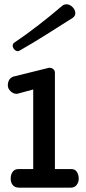

<svg xmlns="http://www.w3.org/2000/svg" viewBox="-20 -866 397 886"><path d="M16.1 0ZM286.6 -846.2Q301.8 -846.2 314.7 -833.3Q327.6 -820.3 327.6 -805.2Q327.6 -798.8 324.5 -793.2Q321.3 -787.6 314.9 -783.2Q257.3 -747.1 194.3 -707Q131.3 -667 71.8 -633.3Q69.3 -631.8 66.9 -630.9Q64.5 -629.9 62.5 -629.9Q53.2 -629.9 45.9 -637.9Q38.6 -646 38.6 -655.3Q38.6 -660.2 40.8 -663.8Q43 -667.5 46.9 -669.9Q101.6 -706.5 159.4 -751.5Q217.3 -796.4 266.6 -838.9Q270.5 -842.3 275.6 -844.2Q280.8 -846.2 286.6 -846.2ZM29.3 -42Q29.3 -60.1 38.3 -73Q47.4 -85.9 66.4 -85.9H133.3V-453.1L63 -434.1Q62 -433.6 60.3 -433.3Q58.6 -433.1 56.2 -433.1Q41.5 -433.1 28.8 -445.1Q16.1 -457 16.1 -472.2Q16.1 -487.8 23.4 -498.8Q30.8 -509.8 44.4 -513.2L200.2 -551.8Q201.7 -552.2 203.6 -552.7Q205.6 -553.2 208 -553.2Q218.8 -553.2 226.1 -546.9Q233.4 -540.5 233.4 -529.8V-85.9H308.1Q326.7 -85.9 335 -72.5Q343.3 -59.1 343.3 -41Q343.3 -24.9 333.7 -12.5Q324.2 0 307.1 0H69.3Q48.8 0 39.1 -11.7Q29.3 -23.4 29.3 -42Z"/></svg>

Font: Cutive
Style: Regular
Weight: 400
Designer: Vernon Adams
Version: Version 1.002